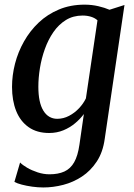

<svg xmlns="http://www.w3.org/2000/svg" viewBox="-20 -576 589 846"><path d="M441.5 35.5Q433.5 94.5 406.5 135.5Q379.5 176.5 341.2 201.8Q303 227 258.8 238.5Q214.5 250 171 250Q147 250 122 246.5Q97 243 76 237.5Q55 232 43.5 225.5L68.5 140Q79 151 99.5 163Q120 175 146 183.5Q172 192 198 192Q236.5 192 263.5 179.8Q290.5 167.5 306.8 139Q323 110.5 330 61.5L349.5 -73.5Q334 -52.5 311.2 -33.2Q288.5 -14 259.5 -2Q230.5 10 196.5 10Q142.5 10 106 -15.8Q69.5 -41.5 51.2 -87.2Q33 -133 33 -193Q33 -244 46.2 -295.5Q59.5 -347 85.8 -393.5Q112 -440 150.5 -476.5Q189 -513 239.8 -534.2Q290.5 -555.5 353 -555.5Q384 -555.5 413 -548.8Q442 -542 462.5 -533L528.5 -554ZM409.5 -486.5Q398 -497 381 -502.2Q364 -507.5 344 -507.5Q302.5 -507.5 270.5 -487.8Q238.5 -468 215.5 -434.8Q192.5 -401.5 177.8 -360.5Q163 -319.5 156 -276.2Q149 -233 149 -194Q149 -159 154.5 -132.8Q160 -106.5 171 -88.5Q182 -70.5 197.5 -61.5Q213 -52.5 232 -52.5Q259.5 -52.5 284.2 -65.5Q309 -78.5 328.2 -99Q347.5 -119.5 358.5 -142.5Z"/></svg>

Font: Merriweather 48pt Medium
Style: Italic
Weight: 500
Italic angle: -7.8°
Version: Version 2.101